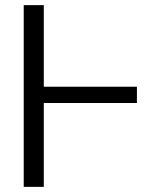

<svg xmlns="http://www.w3.org/2000/svg" viewBox="-20 -727 625 747"><path d="M512.7 -326.2H150.4V0H72.3V-707H150.4V-389.6H512.7Z"/></svg>

Font: Pretendard Std Light
Style: Regular
Weight: 300
Designer: Base glyphs from Inter by Rasmus Andersson; Hangeul glyphs from Noto Sans CJK(Source Han Sans) by Jang Soo-young and Kan
Foundry: Kil Hyung-jin
Version: Version 1.309